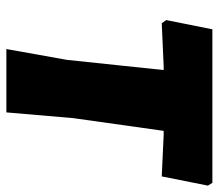

<svg xmlns="http://www.w3.org/2000/svg" viewBox="-62 -625 687 603"><g transform="rotate(90 281.5 -323.5)"><path d="M554 -647 563 -633 534 -488 404 -494H391L351 -210L333 0H134L168 -190L200 -494H187L53 -488L43 -502L72 -647Z"/></g></svg>

Font: Alegreya Sans Black
Style: Italic
Weight: 900
Italic angle: -7°
Designer: Juan Pablo del Peral
Foundry: Huerta Tipografica
Version: Version 2.007